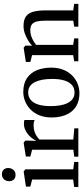

<svg xmlns="http://www.w3.org/2000/svg" viewBox="540 -1354 826 1946"><g transform="rotate(-90 953.0 -381.0)"><path d="M30.5 0V-42L106 -52.5V-468.5L34.5 -486.5V-531L182 -553.5H188.5L210 -537V-51.5L284.5 -42V0ZM152 -636.5Q122 -636.5 105.8 -655Q89.5 -673.5 89.5 -701Q89.5 -730.5 107.5 -752.5Q125.5 -774.5 159.5 -774.5H160.5Q190.5 -774.5 206.8 -756.5Q223 -738.5 223 -711Q223 -681.5 205 -659Q187 -636.5 153 -636.5Z M338 0V-41.5L408.5 -50.5V-468.5L339.5 -486.5V-532L473 -553.5H481L501 -538V-515L498.5 -427.5L500.5 -429.5Q505 -440 518.2 -459.8Q531.5 -479.5 553.8 -500.8Q576 -522 606.5 -536.8Q637 -551.5 675 -551.5Q688.5 -551.5 696.5 -550Q704.5 -548.5 709.5 -546.5V-442Q704 -446.5 690.2 -450Q676.5 -453.5 655.5 -453.5Q619 -453.5 591.8 -444.2Q564.5 -435 545.2 -421.5Q526 -408 512 -394.5V-51L625 -41V0Z M735.5 -271.5Q735.5 -341 757 -394.2Q778.5 -447.5 815.8 -484Q853 -520.5 899 -539.2Q945 -558 994.5 -558Q1080 -558 1134.5 -520.5Q1189 -483 1214.8 -419.2Q1240.5 -355.5 1240.5 -275.5Q1240.5 -206 1219 -152.5Q1197.5 -99 1160.5 -62.5Q1123.5 -26 1077.2 -7.5Q1031 11 982 11Q918 11 871.2 -10.5Q824.5 -32 794.5 -70.2Q764.5 -108.5 750 -160Q735.5 -211.5 735.5 -271.5ZM989 -38.5Q1032.5 -38.5 1063 -63.8Q1093.5 -89 1109.8 -139.8Q1126 -190.5 1126 -266.5Q1126 -317 1118.5 -361Q1111 -405 1095 -438Q1079 -471 1052.8 -489.8Q1026.5 -508.5 989 -508.5Q945 -508.5 914 -483.2Q883 -458 866.8 -407.5Q850.5 -357 850.5 -280Q850.5 -229.5 858 -185.5Q865.5 -141.5 882 -108.5Q898.5 -75.5 924.8 -57Q951 -38.5 989 -38.5Z M1367.5 -52.5V-468.5L1298 -486.5V-532L1435.5 -553.5H1444L1463.5 -537.5V-496.5L1462.5 -468.5Q1483 -488.5 1515.2 -508.5Q1547.5 -528.5 1585.8 -542Q1624 -555.5 1662.5 -555.5Q1724 -555.5 1758.5 -531.5Q1793 -507.5 1806.8 -458.2Q1820.5 -409 1820.5 -334V-51.5L1887 -42.5V0H1656V-42L1716.5 -51.5V-333Q1716.5 -384.5 1708.8 -418.8Q1701 -453 1679.8 -470Q1658.5 -487 1617 -487Q1589.5 -487 1563.2 -478.5Q1537 -470 1513.5 -456.5Q1490 -443 1471.5 -428.5V-52.5L1537 -42V0H1305V-42Z"/></g></svg>

Font: Merriweather 48pt
Style: Regular
Weight: 400
Version: Version 2.100